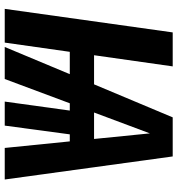

<svg xmlns="http://www.w3.org/2000/svg" viewBox="10 -742 732 791"><g transform="rotate(90 375.5 -346.0)"><path d="M589 0 562 -268H533L497 0H398L435 -268H405L305 0H173L285 -268H193L155 0H16L113 -692H253L207 -368H327L463 -692H624L719 0ZM443 -368H552L529 -598Z"/></g></svg>

Font: Fira Sans Extra Condensed SemiBold
Style: Italic
Weight: 600
Width: 3
Italic angle: -8°
Designer: Carrois Corporate & Edenspiekermann AG
Foundry: Carrois Corporate GbR & Edenspiekermann AG
Version: Version 4.203